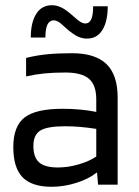

<svg xmlns="http://www.w3.org/2000/svg" viewBox="-20 -708 533 736"><path d="M178 8Q102 8 66.5 -28.5Q31 -65 31 -144Q31 -224 74 -257.5Q117 -291 220 -291Q254 -291 287 -288Q320 -285 349 -279V-327Q349 -382 321 -406Q293 -430 231 -430Q185 -430 150 -426.5Q115 -423 80 -415V-486Q120 -496 161.5 -500Q203 -504 256 -504Q345 -504 388 -462.5Q431 -421 431 -334V0H356L352 -46H350Q320 -22 272.5 -7Q225 8 178 8ZM229 -224Q161 -224 134.5 -207.5Q108 -191 108 -149Q108 -105 130 -85.5Q152 -66 202 -66Q241 -66 282 -78Q323 -90 349 -108V-214Q316 -219 287.5 -221.5Q259 -224 229 -224ZM337 -684H393Q393 -626 372.5 -593Q352 -560 313 -560Q295 -560 277 -568.5Q259 -577 231 -602Q212 -620 203 -625Q194 -630 186 -630Q170 -630 162 -614Q154 -598 154 -564H98Q98 -622 119 -655Q140 -688 179 -688Q197 -688 215 -679.5Q233 -671 261 -646Q281 -628 290 -623Q299 -618 307 -618Q322 -618 329.5 -633.5Q337 -649 337 -684Z"/></svg>

Font: Blinker
Style: Regular
Weight: 400
Designer: Juergen Huber
Foundry: supertype
Version: Version 1.017;hotconv 1.0.117;makeotfexe 2.5.65602